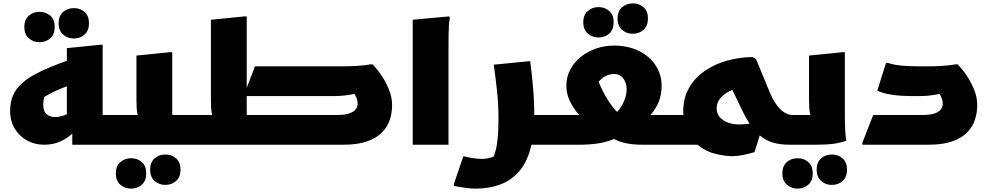

<svg xmlns="http://www.w3.org/2000/svg" viewBox="-20 -857 5859 1137"><path d="M688 0H408V-66Q384 -42 341 -21Q298 0 240 0Q187 0 141.5 -24.5Q96 -49 68 -94Q40 -139 40 -200Q40 -252 57 -292Q74 -332 112.5 -366Q151 -400 215.5 -431.5Q280 -463 376 -497V-572L576 -592H588V-176H708V-20ZM236 -236Q236 -164 308 -164Q342 -164 376 -181V-346Q343 -334 309 -318.5Q275 -303 242 -283Q236 -260 236 -236ZM417 -629Q380 -629 353.5 -652.5Q327 -676 327 -719Q327 -763 353.5 -786Q380 -809 417 -809Q455 -809 481 -786Q507 -763 507 -719Q507 -676 481 -652.5Q455 -629 417 -629ZM214 -607Q177 -607 150.5 -630.5Q124 -654 124 -697Q124 -741 150.5 -764Q177 -787 214 -787Q252 -787 278 -764Q304 -741 304 -697Q304 -654 278 -630.5Q252 -607 214 -607Z M688 -176H796Q791 -192 789.5 -214Q788 -236 788 -264V-528L988 -548H1000V-176H1120V-20L1100 0H668V-156ZM869 148Q869 104 895.5 81Q922 58 959 58Q997 58 1023 81Q1049 104 1049 148Q1049 191 1023 214.5Q997 238 959 238Q922 238 895.5 214.5Q869 191 869 148ZM666 170Q666 126 692.5 103Q719 80 756 80Q794 80 820 103Q846 126 846 170Q846 213 820 236.5Q794 260 756 260Q719 260 692.5 236.5Q666 213 666 170Z M1100 0V-156L1120 -176H1237Q1232 -192 1230.5 -214Q1229 -236 1229 -264V-740L1429 -760H1441V-337L1490 -464H1998Q2049 -464 2096.5 -467Q2144 -470 2174 -476H2186Q2212 -450 2238.5 -411Q2265 -372 2283.5 -326.5Q2302 -281 2302 -234Q2302 -189 2288 -147Q2274 -105 2241.5 -72Q2209 -39 2153 -19.5Q2097 0 2014 0ZM1954 -288H1441V-176H1974Q2024 -176 2050.5 -186Q2077 -196 2087.5 -211Q2098 -226 2098 -242Q2098 -260 2092 -275Q2086 -290 2080 -301Q2041 -293 2012 -290.5Q1983 -288 1954 -288Z M2424 -740 2640 -760 2644 -752Q2640 -734 2638.5 -707Q2637 -680 2636.5 -652Q2636 -624 2636 -604V0H2424Z M2724 68Q2753 75 2780 79.5Q2807 84 2832 84Q2854 84 2872 80Q2890 76 2903 71Q2919 34 2925.5 -23.5Q2932 -81 2932 -152Q2932 -241 2923 -322Q2914 -403 2904 -474L3108 -494H3120Q3129 -425 3136.5 -340.5Q3144 -256 3144 -176H3274V-20L3254 0H3127Q3106 95 3059 152Q3012 209 2945 234.5Q2878 260 2796 260Q2770 260 2740 256Q2710 252 2689 248Q2668 244 2668 244V232Z M3615 -587Q3699 -587 3763 -555.5Q3827 -524 3862.5 -470Q3898 -416 3898 -350Q3898 -296 3880.5 -253.5Q3863 -211 3832 -176H3974V-20L3954 0H3783Q3730 0 3689 -8.5Q3648 -17 3616 -34Q3571 -15 3520 -7.5Q3469 0 3410 0H3254V-156L3274 -176H3410Q3376 -214 3355 -257.5Q3334 -301 3334 -350Q3334 -402 3357 -445Q3380 -488 3419.5 -520Q3459 -552 3509.5 -569.5Q3560 -587 3615 -587ZM3616 -419Q3595 -419 3571.5 -409Q3548 -399 3525 -373Q3550 -311 3580 -264.5Q3610 -218 3635 -194Q3661 -223 3676 -259.5Q3691 -296 3691 -331Q3691 -366 3671 -392.5Q3651 -419 3616 -419ZM3727 -657Q3690 -657 3663.5 -680.5Q3637 -704 3637 -747Q3637 -791 3663.5 -814Q3690 -837 3727 -837Q3765 -837 3791 -814Q3817 -791 3817 -747Q3817 -704 3791 -680.5Q3765 -657 3727 -657ZM3524 -635Q3487 -635 3460.5 -658.5Q3434 -682 3434 -725Q3434 -769 3460.5 -792Q3487 -815 3524 -815Q3562 -815 3588 -792Q3614 -769 3614 -725Q3614 -682 3588 -658.5Q3562 -635 3524 -635Z M4655 0Q4597 0 4554.5 -13.5Q4512 -27 4479 -55L4448 44Q4414 54 4380.5 61Q4347 68 4318 68Q4272 68 4214.5 53.5Q4157 39 4111 0H3934V-156L3954 -176H4027Q4026 -186 4026 -196Q4026 -278 4061.5 -338.5Q4097 -399 4156.5 -439Q4216 -479 4289 -499Q4362 -519 4437 -519L4457 -507L4539 -309Q4565 -246 4600 -211Q4635 -176 4675 -176V-20ZM4224 -214Q4224 -184 4242.5 -163Q4261 -142 4291.5 -131Q4322 -120 4356 -120Q4372 -120 4388.5 -121.5Q4405 -123 4419 -125Q4409 -141 4398.5 -159Q4388 -177 4378 -198L4317 -324Q4280 -311 4252 -282.5Q4224 -254 4224 -214Z M4655 0V-156L4675 -176H4779Q4774 -193 4772.5 -216.5Q4771 -240 4771 -268V-528L4971 -548H4983V-192Q4983 -172 4983.5 -141Q4984 -110 4985.5 -80Q4987 -50 4991 -32V-24Q4961 -12 4919.5 -6Q4878 0 4815 0ZM4816 148Q4816 104 4842.5 81Q4869 58 4906 58Q4944 58 4970 81Q4996 104 4996 148Q4996 191 4970 214.5Q4944 238 4906 238Q4869 238 4842.5 214.5Q4816 191 4816 148ZM4613 170Q4613 126 4639.5 103Q4666 80 4703 80Q4741 80 4767 103Q4793 126 4793 170Q4793 213 4767 236.5Q4741 260 4703 260Q4666 260 4639.5 236.5Q4613 213 4613 170Z M5087 -12 5151 -176H5439Q5489 -176 5515.5 -185.5Q5542 -195 5552.5 -210.5Q5563 -226 5563 -242Q5563 -260 5557 -275Q5551 -290 5545 -301Q5506 -293 5477 -290.5Q5448 -288 5419 -288H5379Q5354 -288 5317.5 -290Q5281 -292 5243.5 -299Q5206 -306 5175 -320L5227 -484H5239Q5280 -471 5331 -467.5Q5382 -464 5431 -464H5463Q5514 -464 5561.5 -467Q5609 -470 5639 -476H5651Q5677 -450 5703.5 -411Q5730 -372 5748.5 -326.5Q5767 -281 5767 -234Q5767 -189 5753 -147Q5739 -105 5706.5 -72Q5674 -39 5618 -19.5Q5562 0 5479 0H5087Z"/></svg>

Font: Kufam Black
Style: Regular
Weight: 900
Designer: Wael Morcos, Artur Schmal
Foundry: Original Type
Version: Version 1.301; ttfautohint (v1.8.3)